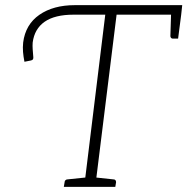

<svg xmlns="http://www.w3.org/2000/svg" viewBox="-20 -726 728 746"><path d="M307 0 389 -669H266Q193 -669 153.5 -641.5Q114 -614 107 -561Q106 -548 107 -534.5Q108 -521 109 -509Q110 -503 109 -498Q108 -493 100 -491L75 -486Q71 -506 69.5 -524Q68 -542 70 -561Q79 -631 133 -668.5Q187 -706 271 -706H688L684 -669H433L350 0ZM228 0 231 -18Q231 -23 234.5 -26Q238 -29 242 -29L319 -37L320 0ZM337 0 346 -37 421 -29Q426 -29 428.5 -26Q431 -23 431 -18L428 0ZM645 -682 684 -669 672 -576H651Q647 -576 644.5 -579Q642 -582 642 -586Z"/></svg>

Font: Aleo ExtraLight
Style: Italic
Weight: 250
Italic angle: -7°
Designer: Alessio Laiso
Foundry: Alessio Laiso
Version: Version 2.001;gftools[0.9.29]